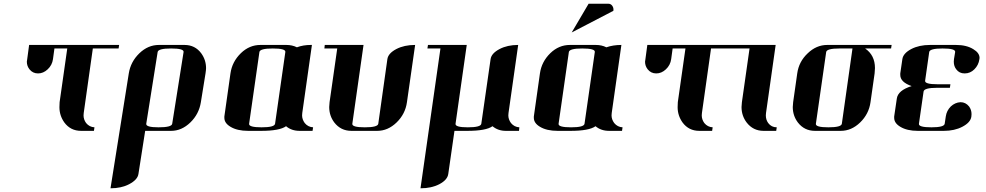

<svg xmlns="http://www.w3.org/2000/svg" viewBox="-20 -702 5288 1030"><path d="M124 -371.1Q124 -375 126 -384.8L136.2 -460.9H619.1L616.2 -441.9H478L429.2 -96.2Q428.2 -92.3 428.2 -83Q428.2 -61 441.9 -42Q459.5 -20.5 486.8 -19L483.9 0H415Q358.4 0 325.2 -44.9Q298.8 -82 298.8 -127Q298.8 -145 299.8 -153.8L340.8 -441.9H272L264.2 -384.8Q259.8 -352.5 235.8 -330.1Q212.4 -308.1 184.1 -308.1Q155.8 -308.1 138.2 -330.1Q124 -348.1 124 -371.1Z M572.8 308.1 670.9 -308.1Q680.7 -370.6 727.5 -416Q773.9 -460.9 832.5 -460.9H969.7Q1026.4 -460.9 1059.6 -416Q1085.4 -380.4 1085.4 -336.4Q1085.4 -327.6 1082.5 -308.1L1057.6 -153.8Q1047.4 -89.8 1001 -44.9Q954.6 0 897.9 0H758.8L722.7 231Q718.3 262.2 672.9 286.1Q630.9 308.1 572.8 308.1ZM764.6 -38.1Q761.7 -19 830.6 -19Q900.9 -19 903.8 -38.1L964.8 -422.9Q967.8 -441.9 897.9 -441.9Q828.6 -441.9 825.7 -422.9Z M1183.6 -69.8V-77.1L1216.3 -308.1Q1225.1 -371.1 1272.5 -417Q1317.9 -460.9 1377.4 -460.9H1515.6Q1547.9 -460.9 1572.8 -448.2Q1606 -460.9 1647.5 -460.9H1653.3L1601.6 -96.2Q1600.6 -92.3 1600.6 -83Q1600.6 -61.5 1614.7 -42Q1632.3 -20.5 1659.7 -19L1656.7 0H1587.4Q1543.9 0 1514.6 -24.9Q1480 0 1380.4 0H1311.5Q1252.4 0 1216.3 -22Q1183.6 -41.5 1183.6 -69.8ZM1316.4 -38.1Q1313.5 -19 1383.3 -19Q1452.6 -19 1455.6 -38.1L1510.7 -422.9Q1513.7 -441.9 1443.4 -441.9Q1374.5 -441.9 1371.6 -422.9Z M1720.2 -441.9 1722.2 -460.9H1930.2L1870.1 -38.1Q1867.2 -19 1937 -19Q2006.3 -19 2009.3 -38.1L2058.1 -384.8Q2062.5 -416 2106.4 -439Q2148.4 -460.9 2207 -460.9L2163.1 -153.8Q2154.3 -90.3 2107.4 -44.9Q2061 0 2003.4 0H1865.2Q1808.1 0 1773.4 -44.9Q1746.1 -81.1 1746.1 -127.9Q1746.1 -136.2 1748 -153.8L1789.1 -441.9ZM1865.2 -4.9Z M2235.8 308.1 2342.8 -441.9H2272.9L2275.9 -460.9H2483.9L2423.8 -38.1Q2420.9 -19 2489.7 -19Q2559.1 -19 2562 -38.1L2611.8 -384.8Q2616.2 -416 2660.2 -439Q2702.1 -460.9 2759.8 -460.9L2708 -96.2Q2707 -92.3 2707 -83Q2707 -61.5 2721.2 -42Q2738.8 -20.5 2766.1 -19L2764.2 0H2693.8Q2651.4 0 2622.1 -24.9Q2587.4 0 2486.8 0H2418L2384.8 231Q2380.4 263.2 2336.9 286.1Q2294.9 308.1 2235.8 308.1Z M2843.8 -69.8V-77.1L2876.5 -308.1Q2885.3 -371.1 2932.6 -417Q2978 -460.9 3037.6 -460.9H3175.8Q3208 -460.9 3232.9 -448.2Q3269 -460.9 3313.5 -460.9L3261.7 -96.2Q3260.7 -92.3 3260.7 -83Q3260.7 -61.5 3274.9 -42Q3292.5 -20.5 3319.8 -19L3316.9 0H3247.6Q3204.1 0 3174.8 -24.9Q3140.1 0 3040.5 0H2971.7Q2912.6 0 2876.5 -22Q2843.8 -41.5 2843.8 -69.8ZM2976.6 -38.1Q2973.6 -19 3043.5 -19Q3112.8 -19 3115.7 -38.1L3170.9 -422.9Q3173.8 -441.9 3103.5 -441.9Q3034.7 -441.9 3031.7 -422.9ZM3046.9 -527.8 3137.7 -682.1H3242.7Q3256.8 -682.1 3264.6 -670.9Q3272.9 -659.2 3270.5 -644Z M3440.4 -371.1Q3440.4 -375 3442.4 -384.8L3452.6 -460.9H3935.5L3932.6 -441.9H3794.4L3745.6 -96.2Q3744.6 -92.3 3744.6 -83Q3744.6 -61 3758.3 -42Q3775.9 -20.5 3803.2 -19L3800.3 0H3731.4Q3674.8 0 3641.6 -44.9Q3615.2 -82 3615.2 -127Q3615.2 -145 3616.2 -153.8L3657.2 -441.9H3588.4L3580.6 -384.8Q3576.2 -352.5 3552.2 -330.1Q3528.8 -308.1 3500.5 -308.1Q3472.2 -308.1 3454.6 -330.1Q3440.4 -348.1 3440.4 -371.1Z M3932.1 -441.9 3934.1 -460.9H4141.1L4089.4 -96.2Q4088.4 -91.3 4088.4 -83Q4088.4 -59.6 4101.1 -42Q4118.2 -19 4147 -19L4144 0H4076.2Q4020 0 3985.4 -44.9Q3958 -81.1 3958 -127.9Q3958 -136.2 3960 -153.8L4001 -441.9Z M4232.9 -127.9Q4232.9 -136.2 4234.9 -153.8L4256.8 -308.1Q4265.6 -371.6 4313 -416Q4359.4 -460.9 4418 -460.9H4763.2L4760.3 -441.9H4621.1Q4673.8 -405.8 4673.8 -336.9Q4673.8 -327.6 4671.9 -308.1L4649.9 -153.8Q4641.1 -90.3 4594.2 -44.9Q4547.9 0 4490.2 0H4352.1Q4294.9 0 4260.3 -44.9Q4232.9 -81.1 4232.9 -127.9ZM4356.9 -38.1Q4354 -19 4423.8 -19Q4493.2 -19 4496.1 -38.1L4553.2 -441.9H4483.9Q4415 -441.9 4412.1 -422.9Z M4776.9 -69.8V-77.1L4791 -172.9Q4796.9 -217.3 4870.6 -240.2Q4809.6 -261.2 4809.6 -299.8V-308.1L4820.8 -384.8Q4825.2 -416 4868.7 -439Q4910.6 -460.9 4969.7 -460.9H5107.9Q5165.5 -460.9 5201.7 -438Q5234.9 -418 5234.9 -391.1Q5234.9 -390.1 5234.4 -387.5Q5233.9 -384.8 5233.9 -383.8Q5229.5 -352.5 5207 -330.1Q5185.1 -308.1 5154.8 -308.1Q5126 -308.1 5109.9 -330.1Q5096.7 -346.7 5096.7 -371.1Q5096.7 -379.9 5097.7 -384.8L5104 -422.9Q5106.9 -441.9 5036.6 -441.9Q4967.8 -441.9 4964.8 -422.9L4942.9 -269Q4939.9 -250 5009.8 -250H5078.6L5075.7 -231H5006.8Q4937.5 -231 4934.6 -210.9L4909.7 -38.1Q4906.7 -19 4976.6 -19Q5044.9 -19 5047.9 -38.1L5053.7 -77.1Q5058.1 -108.4 5080.6 -130.9Q5103.5 -152.3 5132.8 -153.8Q5160.2 -153.8 5178.7 -130.9Q5191.9 -112.8 5191.9 -89.8Q5191.9 -80.1 5190.9 -76.2Q5186.5 -44.9 5142.6 -22Q5100.6 0 5043 0H4903.8Q4845.7 0 4809.6 -22Q4776.9 -41.5 4776.9 -69.8Z"/></svg>

Font: Hjet
Style: Italic
Weight: 400
Designer: T. Christopher White
Version: Version 1.2